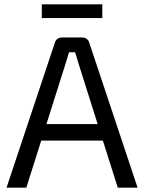

<svg xmlns="http://www.w3.org/2000/svg" viewBox="-20 -862 662 882"><path d="M357 -690Q369 -690 378 -683.5Q387 -677 390 -666L612 0H521L342 -566Q338 -580 333.5 -594.5Q329 -609 325 -622H297Q293 -609 289 -594.5Q285 -580 280 -566L101 0H10L232 -666Q235 -677 244 -683.5Q253 -690 265 -690ZM485 -292V-216H135V-292ZM450 -842V-779H172V-842Z"/></svg>

Font: Exo 2
Style: Regular
Weight: 400
Designer: Natanael Gama
Foundry: Natanael Gama
Version: Version 2.010